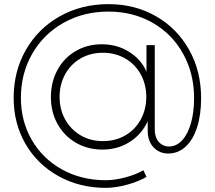

<svg xmlns="http://www.w3.org/2000/svg" viewBox="-20 -736 1039 928"><path d="M797 -28Q832 -28 859.5 -57Q887 -86 902.5 -139Q918 -192 918 -262Q918 -381 865 -476.5Q812 -572 717.5 -626Q623 -680 504 -680Q384 -680 287.5 -626Q191 -572 136 -476.5Q81 -381 81 -263Q81 -150 134 -59Q187 32 280.5 83.5Q374 135 491 135Q534 135 585.5 121.5Q637 108 673 87L688 119Q649 142 593 157Q537 172 491 172Q365 172 263 115.5Q161 59 103.5 -40Q46 -139 46 -263Q46 -392 105.5 -495.5Q165 -599 269.5 -657.5Q374 -716 504 -716Q632 -716 734 -657.5Q836 -599 894 -495.5Q952 -392 952 -262Q952 -181 932.5 -120.5Q913 -60 877 -27Q841 6 793 6Q752 6 724 -22Q696 -50 694 -98V-150Q665 -87 607 -50Q549 -13 475 -13Q405 -13 348 -45.5Q291 -78 258.5 -136Q226 -194 226 -267Q226 -339 257.5 -397.5Q289 -456 345.5 -489Q402 -522 472 -522Q547 -522 605.5 -484.5Q664 -447 688 -389V-518H728V-110Q728 -72 747.5 -50Q767 -28 797 -28ZM268 -268Q268 -207 295 -158.5Q322 -110 369.5 -82Q417 -54 477 -54Q538 -54 585.5 -81.5Q633 -109 660 -158Q687 -207 687 -268Q687 -328 660 -377Q633 -426 585 -453.5Q537 -481 477 -481Q417 -481 369.5 -453.5Q322 -426 295 -377Q268 -328 268 -268Z"/></svg>

Font: Gontserrat ExtraLight
Style: Regular
Weight: 275
Designer: Julieta Ulanovsky
Foundry: Julieta Ulanovsky
Version: Version 6.001